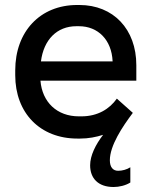

<svg xmlns="http://www.w3.org/2000/svg" viewBox="-20 -547 605 769"><path d="M448 -152C419 -111 372 -81 306 -81H296C208 -81 149 -138 142 -224H526V-286C526 -430 434 -527 298 -527H289C141 -527 41 -421 41 -265V-246C41 -94 141 8 290 8H301C334 8 365 2 393 -7C363 32 341 76 341 115C341 167 373 202 435 202C457 202 483 196 502 184V123C488 132 470 137 453 137C433 137 420 123 420 95C420 36 470 -39 512 -95ZM144 -301C155 -388 208 -442 286 -442H296C373 -442 427 -387 431 -302V-301Z"/></svg>

Font: Fixel Text Medium
Style: Regular
Weight: 500
Width: 4
Designer: AlfaBravo + MacPaw
Foundry: Kyrylo Tkachov, Marchela Mozhyna, Serhii Makarenko, Maria Weinstein, Zakhar Kryvoshyya
Version: Version 1.211